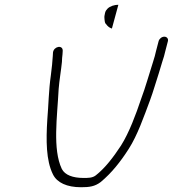

<svg xmlns="http://www.w3.org/2000/svg" viewBox="-20 -802 725 806"><path d="M669.8 -648C659.2 -648 648.6 -639.6 645.8 -629L634.3 -585C632 -573.7 628.3 -560.2 623.2 -544.5C606.3 -492.7 591.2 -436.4 572.1 -386C550.5 -321.5 522.2 -245.3 488 -191C456 -142.6 423.1 -98.3 382.3 -66C367.9 -54.6 349.4 -55 330.4 -55C286.1 -55 252.6 -67 239.4 -93C200.2 -176 220.3 -310.7 226.2 -428C228.7 -462.1 237.1 -511.6 240 -542C240.2 -552.7 241 -563.3 242.4 -574L243.3 -589C243.7 -614.8 206 -607.8 202.5 -582L201.6 -567C199.4 -537.6 198.4 -523.2 193.6 -487C184.1 -419.5 184 -363.3 178.6 -300C173.2 -213.1 173 -128.4 202.3 -70C219.4 -35 261.1 -16 320.2 -16C355 -16 378 -19 403 -38C448.2 -75.8 485.3 -122 520.4 -177C556.9 -233.7 584.6 -313.8 610.1 -382C623.9 -419.3 633.1 -453.5 646.2 -493C653.7 -518 653.7 -518 661.3 -543C666.8 -559 670.9 -573.3 673.6 -586L684.8 -629C687.6 -639.6 680.4 -648 669.8 -648ZM449.7 -682C445.2 -684 445.2 -684 440.8 -686C433 -690.4 426.4 -698.7 421.7 -705C419.4 -709.8 417.7 -727.5 418.3 -734C419.6 -738.7 420.4 -743.3 421 -748C423.3 -756.9 426.6 -760.1 431.7 -766C441.8 -776 460.4 -782 476.9 -782Z"/></svg>

Font: Just Breathe
Style: Obl5
Weight: 400
Foundry: Cannot Into Space Fonts
Version: Version 0.72